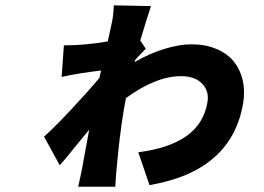

<svg xmlns="http://www.w3.org/2000/svg" viewBox="-20 -654 996 724"><path d="M488.6 -426.1 487.6 -420.1Q543.7 -452.4 600 -469.6Q656.2 -486.9 701.7 -486.9Q754.6 -486.9 796 -469.5Q837.4 -452.1 861.5 -422.2Q885.7 -392.4 895.1 -352.1Q904.5 -311.8 897 -266Q854.4 -8.9 543.7 44L501.4 -79.9Q617.2 -94.5 683.1 -141Q748.9 -187.5 762.4 -269.2Q769.2 -310.7 742 -338.8Q714.8 -366.8 662.6 -366.8Q568.2 -366.8 454.9 -284.1Q452.4 -272.4 446.4 -236.9Q430.4 -142 419.4 -13.8Q418 -6.7 414.8 50.1H274.9Q286.9 -3.9 288 -11Q290.1 -21.7 316.4 -165.1Q302.6 -148.4 277.9 -118.1Q253.2 -87.7 235.3 -65.9Q217.3 -44 205.3 -30.9L146 -138.8Q182.2 -170.5 246.3 -238.8Q310.4 -307.2 354.8 -360.1L361.2 -388.1Q277 -378.2 212.4 -364L220.9 -483Q302.6 -483 386.4 -497.9L399.5 -557.9Q408 -593 409.1 -633.9L549.4 -631Q534.4 -587 508.9 -501.1L529.8 -470.2Q529.1 -469.5 519.4 -459.7Q509.6 -449.9 502.5 -442.1Q495.4 -434.3 488.6 -426.1Z"/></svg>

Font: Karasuma Gothic
Style: Italic
Weight: 900
Italic angle: -9.39999°
Designer: Rasmus Andersson / Ryoko Nishizuka
Foundry: Genbu
Version: Version 1.00